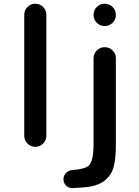

<svg xmlns="http://www.w3.org/2000/svg" viewBox="-20 -793 732 1009"><path d="M165 -21.5Q141.6 -21.5 124.5 -38.6Q107.4 -55.7 107.4 -79.1V-715.8Q107.4 -739.3 124.5 -756.3Q141.6 -773.4 165 -773.4H166Q189.5 -773.4 206.5 -756.3Q223.6 -739.3 223.6 -715.8V-79.1Q223.6 -55.7 206.5 -38.6Q189.5 -21.5 166 -21.5ZM361.3 195.3Q360.4 195.3 359.4 195.3Q340.8 195.3 327.1 182.6Q313.5 168.9 313.5 148.4Q313.5 129.9 327.1 115.7Q340.8 101.6 360.4 100.6Q425.8 95.7 445.3 78.1Q471.7 54.7 471.7 -35.2V-487.3Q471.7 -510.7 488.8 -527.8Q505.9 -544.9 529.3 -544.9H531.2Q554.7 -544.9 571.8 -527.8Q588.9 -510.7 588.9 -487.3V-35.2Q588.9 37.1 578.6 79.6Q568.4 122.1 536.6 150.4Q504.9 178.7 454.1 187.5Q418 193.4 361.3 195.3ZM529.3 -656.2Q505.9 -656.2 488.8 -673.3Q471.7 -690.4 471.7 -713.9V-715.8Q471.7 -739.3 488.8 -756.3Q505.9 -773.4 529.3 -773.4H531.2Q554.7 -773.4 571.8 -756.3Q588.9 -739.3 588.9 -715.8V-713.9Q588.9 -690.4 571.8 -673.3Q554.7 -656.2 531.2 -656.2Z"/></svg>

Font: Gen Jyuu Gothic P Medium
Style: Regular
Weight: 500
Designer: [Source Han Sans]
Ryoko NISHIZUKA  (kana & ideographs); Paul D. Hunt (Latin, Greek & Cyrillic); Wenlong ZHANG  (bopomofo
Version: Version 1.002.20150607